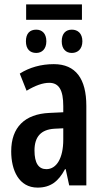

<svg xmlns="http://www.w3.org/2000/svg" viewBox="-20 -844 469 874"><path d="M353 -824H99V-754H353ZM145 -709C116 -709 98 -692 98 -656C98 -621 116 -603 145 -603C171 -603 191 -621 191 -656C191 -692 171 -709 145 -709ZM307 -709C280 -709 261 -692 261 -656C261 -621 280 -603 307 -603C334 -603 355 -621 355 -656C355 -692 334 -709 307 -709ZM225 -552C167 -552 114 -537 70 -509L101 -431C141 -455 175 -467 204 -467C249 -467 268 -433 268 -361V-333L205 -330C93 -325 31 -265 31 -155C31 -69 66 10 151 10C210 10 246 -18 276 -74H279L295 0H373V-362C373 -485 325 -552 225 -552ZM268 -260V-208C268 -125 238 -74 191 -74C156 -74 137 -101 137 -159C137 -222 167 -254 227 -258Z"/></svg>

Font: Noto Sans Display Condensed Medium
Style: Regular
Weight: 500
Width: 3
Designer: Monotype Design Team
Foundry: Monotype Imaging Inc.
Version: Version 1.900